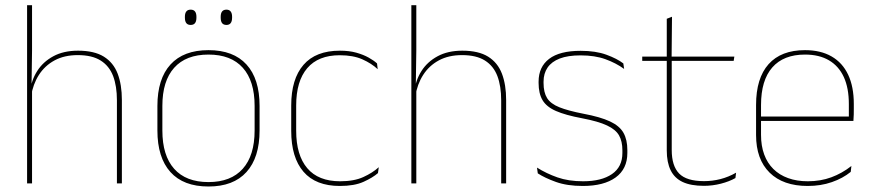

<svg xmlns="http://www.w3.org/2000/svg" viewBox="-20 -684 3256 716"><path d="M416 0V-310Q416 -363 401.8 -400.5Q387.5 -438 355.5 -458.2Q323.5 -478.5 270 -478.5Q220 -478.5 183.5 -458.8Q147 -439 125 -404.5Q103 -370 96 -325.5L85 -344H92.5Q97 -385 118.8 -419.2Q140.5 -453.5 178.8 -474.2Q217 -495 271 -495Q331.5 -495 367.2 -472.8Q403 -450.5 418.8 -409.2Q434.5 -368 434.5 -311V0ZM81 0V-664.5H99.5V-495.5L97.5 -357L99.5 -354V0Z M757.5 11.5Q664 11.5 615.5 -42.5Q567 -96.5 567 -197.5V-289Q567 -390 615.8 -443.5Q664.5 -497 757.5 -497Q850.5 -497 899.2 -443.5Q948 -390 948 -289V-197.5Q948 -96.5 899.2 -42.5Q850.5 11.5 757.5 11.5ZM757.5 -5Q841 -5 885.2 -54.5Q929.5 -104 929.5 -197.5V-289Q929.5 -382 885.5 -431.2Q841.5 -480.5 757.5 -480.5Q673.5 -480.5 629.5 -431.2Q585.5 -382 585.5 -289V-197.5Q585.5 -104 629.5 -54.5Q673.5 -5 757.5 -5ZM691 -591Q680 -591 674.8 -597.8Q669.5 -604.5 669.5 -618.5V-621.5Q669.5 -634.5 674.8 -641.2Q680 -648 691 -648Q702 -648 707.2 -641.2Q712.5 -634.5 712.5 -621.5V-618.5Q712.5 -604.5 707.2 -597.8Q702 -591 691 -591ZM824.5 -591Q813.5 -591 808.2 -597.8Q803 -604.5 803 -618.5V-621.5Q803 -634.5 808.2 -641.2Q813.5 -648 824.5 -648Q835 -648 840.2 -641.2Q845.5 -634.5 845.5 -621.5V-618.5Q845.5 -604.5 840.2 -597.8Q835 -591 824.5 -591Z M1247.5 9.5Q1157.5 9.5 1111.8 -43.5Q1066 -96.5 1066 -196V-290.5Q1066 -389.5 1111.8 -442.2Q1157.5 -495 1247.5 -495Q1282.5 -495 1309 -487.5Q1335.5 -480 1354.8 -469.2Q1374 -458.5 1386 -447.5L1388.5 -426Q1365.5 -447.5 1331.2 -462.8Q1297 -478 1247 -478Q1167 -478 1125.8 -429.8Q1084.5 -381.5 1084.5 -290.5V-196.5Q1084.5 -105.5 1125.8 -56.8Q1167 -8 1248.5 -8Q1300.5 -8 1335 -23.8Q1369.5 -39.5 1392.5 -60.5L1389.5 -38.5Q1370 -21.5 1335.8 -6Q1301.5 9.5 1247.5 9.5Z M1849 0V-310Q1849 -363 1834.8 -400.5Q1820.5 -438 1788.5 -458.2Q1756.5 -478.5 1703 -478.5Q1653 -478.5 1616.5 -458.8Q1580 -439 1558 -404.5Q1536 -370 1529 -325.5L1518 -344H1525.5Q1530 -385 1551.8 -419.2Q1573.5 -453.5 1611.8 -474.2Q1650 -495 1704 -495Q1764.5 -495 1800.2 -472.8Q1836 -450.5 1851.8 -409.2Q1867.5 -368 1867.5 -311V0ZM1514 0V-664.5H1532.5V-495.5L1530.5 -357L1532.5 -354V0Z M2153.5 9.5Q2095 9.5 2053.2 -5.5Q2011.5 -20.5 1985.5 -37.5L1982.5 -59Q2017.5 -37 2058.8 -22.5Q2100 -8 2154.5 -8Q2223 -8 2262 -34.8Q2301 -61.5 2301 -113.5V-123.5Q2301 -157 2288.5 -179Q2276 -201 2243.5 -216.2Q2211 -231.5 2150.5 -243Q2089 -254.5 2053.5 -270Q2018 -285.5 2003.2 -310.5Q1988.5 -335.5 1988.5 -374.5V-379.5Q1988.5 -434.5 2027.8 -464.5Q2067 -494.5 2145.5 -494.5Q2201.5 -494.5 2241.2 -480Q2281 -465.5 2304.5 -447.5L2307.5 -427Q2277 -449 2237.8 -463.2Q2198.5 -477.5 2145 -477.5Q2098 -477.5 2067.5 -465.8Q2037 -454 2022 -432Q2007 -410 2007 -379.5V-374.5Q2007 -339.5 2020.2 -318.2Q2033.5 -297 2066 -284Q2098.5 -271 2155 -260Q2219 -248 2254.8 -231.2Q2290.5 -214.5 2305 -188.8Q2319.5 -163 2319.5 -124.5V-113.5Q2319.5 -54 2275.8 -22.2Q2232 9.5 2153.5 9.5Z M2605 9Q2556.5 9 2526 -5.2Q2495.5 -19.5 2481 -49Q2466.5 -78.5 2466.5 -123V-462.5H2485V-124.5Q2485 -65.5 2512.5 -37Q2540 -8.5 2605.5 -8.5Q2636.5 -8.5 2666.8 -16.2Q2697 -24 2725 -40L2722.5 -20Q2699.5 -7 2668.2 1Q2637 9 2605 9ZM2375 -457V-473H2718.5L2716 -457ZM2466.5 -468V-614L2486 -621.5L2484.5 -468Z M2992 9.5Q2900.5 9.5 2850 -40.2Q2799.5 -90 2799.5 -180.5V-292.5Q2799.5 -392.5 2846.2 -444.8Q2893 -497 2982 -497Q3040.5 -497 3081.2 -473.5Q3122 -450 3143 -405.2Q3164 -360.5 3164 -296.5V-279.5Q3164 -268.5 3163.8 -257.5Q3163.5 -246.5 3162.5 -233H3145.5Q3145.5 -250.5 3145.5 -266.5Q3145.5 -282.5 3145.5 -296Q3145.5 -355.5 3126.8 -396.5Q3108 -437.5 3071.5 -459Q3035 -480.5 2982 -480.5Q2902 -480.5 2860 -432.5Q2818 -384.5 2818 -292.5V-243.5V-239.5V-181Q2818 -140 2829.8 -108Q2841.5 -76 2864 -53.8Q2886.5 -31.5 2919 -19.8Q2951.5 -8 2992.5 -8Q3040 -8 3080 -22.8Q3120 -37.5 3155 -65L3152.5 -43Q3123 -19 3082 -4.8Q3041 9.5 2992 9.5ZM2808 -233V-249.5H3156V-233Z"/></svg>

Font: Anek Latin Thin
Style: Regular
Weight: 250
Designer: Yesha Goshar
Foundry: Ek Type
Version: Version 1.003